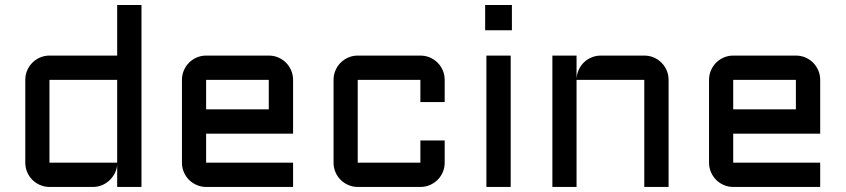

<svg xmlns="http://www.w3.org/2000/svg" viewBox="-20 -740 3347 760"><path d="M80.1 -423.8Q80.1 -443.8 87.6 -461.4Q95.2 -479 108.2 -491.9Q121.1 -504.9 138.7 -512.5Q156.2 -520 175.8 -520H443.8V-720.2H540V0H443.8V-87.9Q442.4 -69.8 434.1 -53.7Q425.8 -37.6 412.8 -25.6Q399.9 -13.7 383.3 -6.8Q366.7 0 348.1 0H175.8Q156.2 0 138.7 -7.6Q121.1 -15.1 108.2 -28.1Q95.2 -41 87.6 -58.6Q80.1 -76.2 80.1 -96.2ZM175.8 -96.2H443.8V-423.8H175.8Z M1140.1 -210.9H795.9V-96.2H1140.1V0H795.9Q776.4 0 758.8 -7.6Q741.2 -15.1 728.3 -28.1Q715.3 -41 707.8 -58.6Q700.2 -76.2 700.2 -96.2V-423.8Q700.2 -443.8 707.8 -461.4Q715.3 -479 728.3 -491.9Q741.2 -504.9 758.8 -512.5Q776.4 -520 795.9 -520H1043.9Q1064 -520 1081.5 -512.5Q1099.1 -504.9 1112.1 -491.9Q1125 -479 1132.6 -461.4Q1140.1 -443.8 1140.1 -423.8ZM795.9 -423.8V-307.1H1043.9V-423.8Z M1396 -423.8V-96.2H1644V-184.1H1740.2V-96.2Q1740.2 -76.2 1732.7 -58.6Q1725.1 -41 1712.2 -28.1Q1699.2 -15.1 1681.6 -7.6Q1664.1 0 1644 0H1396Q1376.5 0 1358.9 -7.6Q1341.3 -15.1 1328.4 -28.1Q1315.4 -41 1307.9 -58.6Q1300.3 -76.2 1300.3 -96.2V-423.8Q1300.3 -443.8 1307.9 -461.4Q1315.4 -479 1328.4 -491.9Q1341.3 -504.9 1358.9 -512.5Q1376.5 -520 1396 -520H1644Q1664.1 -520 1681.6 -512.5Q1699.2 -504.9 1712.2 -491.9Q1725.1 -479 1732.7 -461.4Q1740.2 -443.8 1740.2 -423.8V-335.9H1644V-423.8Z M2001.5 -520V0H1905.3V-520ZM1900.4 -720.2H2006.3V-620.1H1900.4Z M2626.5 0H2530.3V-423.8H2262.2V0H2166.5V-520H2262.2V-428.2Q2263.2 -447.3 2271 -464.1Q2278.8 -481 2291.7 -493.4Q2304.7 -505.9 2321.8 -512.9Q2338.9 -520 2358.4 -520H2530.3Q2550.3 -520 2567.9 -512.5Q2585.4 -504.9 2598.4 -491.9Q2611.3 -479 2618.9 -461.4Q2626.5 -443.8 2626.5 -423.8Z M3226.6 -210.9H2882.3V-96.2H3226.6V0H2882.3Q2862.8 0 2845.2 -7.6Q2827.6 -15.1 2814.7 -28.1Q2801.8 -41 2794.2 -58.6Q2786.6 -76.2 2786.6 -96.2V-423.8Q2786.6 -443.8 2794.2 -461.4Q2801.8 -479 2814.7 -491.9Q2827.6 -504.9 2845.2 -512.5Q2862.8 -520 2882.3 -520H3130.4Q3150.4 -520 3168 -512.5Q3185.5 -504.9 3198.5 -491.9Q3211.4 -479 3219 -461.4Q3226.6 -443.8 3226.6 -423.8ZM2882.3 -423.8V-307.1H3130.4V-423.8Z"/></svg>

Font: Aldrich
Style: Regular
Weight: 400
Designer: Matthew Desmond
Foundry: Matthew Desmond
Version: Version 1.001 2011